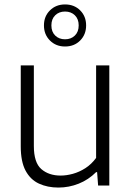

<svg xmlns="http://www.w3.org/2000/svg" viewBox="-20 -836 592 865"><path d="M243 9Q194 9 155.5 -8.8Q117 -26.5 95.2 -67.2Q73.5 -108 73.5 -176.5V-541.5H132.5V-178.5Q132.5 -103.5 166.2 -74.2Q200 -45 253 -45Q279.5 -45 308.5 -53Q337.5 -61 364.8 -78.5Q392 -96 413 -124.5V-541.5H472.5V0H422L417.5 -60.5H413Q378.5 -26 334.5 -8.5Q290.5 9 243 9ZM273 -626.5Q232 -626.5 205 -653.5Q178 -680.5 178 -721.5Q178 -762.5 205 -789.2Q232 -816 273 -816Q314.5 -816 341.2 -789.2Q368 -762.5 368 -721.5Q368 -680.5 341.2 -653.5Q314.5 -626.5 273 -626.5ZM273 -659Q300 -659 317.2 -675.8Q334.5 -692.5 334.5 -721.5Q334.5 -750.5 317.2 -767.2Q300 -784 273 -784Q246 -784 228.8 -767.2Q211.5 -750.5 211.5 -721.5Q211.5 -692.5 228.8 -675.8Q246 -659 273 -659Z"/></svg>

Font: Encode Sans Condensed Thin Light
Style: Regular
Weight: 300
Version: Version 3.002